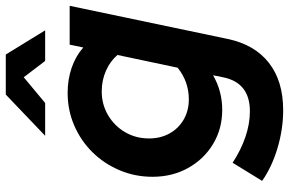

<svg xmlns="http://www.w3.org/2000/svg" viewBox="-186 -594 993 660"><g transform="rotate(-90 310.0 -264.5)"><path d="M260.7 212.9Q196.4 212.9 131.4 193.7Q66.4 174.6 17.7 140.6L80 39.1Q124 67.9 169 83.2Q214 98.5 257 98.5Q354.7 98.5 373.6 7.4L380.8 -28.1Q326.1 3.4 261.9 3.4Q196.7 3.4 144.6 -28Q92.4 -59.4 62.1 -113.8Q31.8 -168.2 31.8 -236.3Q31.8 -296.7 54.4 -349.8Q77 -402.9 116.3 -442.7Q155.6 -482.6 208.1 -505.3Q260.6 -528 320.4 -528Q366.1 -528 406.2 -514.3Q446.3 -500.6 476.3 -474.2L486 -521H619.5L505.6 22.3Q486.2 114.7 423.5 163.8Q360.8 212.9 260.7 212.9ZM297.9 -111.4Q359 -111.4 406.8 -149.9L450.5 -356.6Q429.8 -381.4 396.7 -396.1Q363.6 -410.8 325.3 -410.8Q280.5 -410.8 243.5 -389Q206.5 -367.1 185.1 -330.4Q163.6 -293.7 163.6 -248Q163.6 -208.8 180.7 -177.8Q197.8 -146.8 228.5 -129.1Q259.2 -111.4 297.9 -111.4ZM172.8 -605.3 314.4 -740.6H452.1L535.2 -605.3H430L373.9 -678.9L285.6 -605.3Z"/></g></svg>

Font: Red Hat Display
Style: Italic
Weight: 300
Italic angle: -12°
Designer: Pentagram, MCKL
Foundry: Pentagram, MCKL
Version: Version 1.023